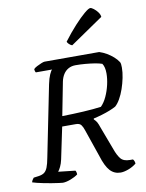

<svg xmlns="http://www.w3.org/2000/svg" viewBox="-112 -1033 841 1104"><g transform="rotate(-10 308.5 -481.0)"><path d="M164 0Q159 0 141.5 -2.5Q124 -5 101.5 -8.5Q79 -12 57 -16.5Q35 -21 16.5 -25.5Q-2 -30 -10 -33Q-8 -42 -2.5 -49.5Q3 -57 4 -58L34 -62Q54 -65 66 -73.5Q78 -82 86 -101.5Q94 -121 101 -159L184 -572Q191 -606 200.5 -627Q210 -648 216 -652H121Q118 -656 116.5 -661Q115 -666 115 -672Q121 -679 134.5 -686Q148 -693 161.5 -698.5Q175 -704 181 -704H500Q522 -697 542.5 -685Q563 -673 580 -658Q597 -643 608 -626Q611 -621 612 -612.5Q613 -604 613 -593Q613 -566 606.5 -534Q600 -502 589.5 -471.5Q579 -441 565 -416.5Q551 -392 536 -379Q522 -371 499.5 -362Q477 -353 451.5 -345.5Q426 -338 403 -333L402 -328Q413 -318 419 -307.5Q425 -297 433 -273L483 -140Q496 -103 512.5 -82.5Q529 -62 566 -62H584Q589 -57 591.5 -49.5Q594 -42 594 -36Q573 -19 547 -9.5Q521 0 502 0Q465 0 440.5 -26.5Q416 -53 397 -115L342 -275Q336 -294 327 -306.5Q318 -319 296 -319H216L177 -133Q172 -110 163.5 -92.5Q155 -75 148 -67L247 -56Q249 -54 251 -47.5Q253 -41 253 -33Q236 -20 209.5 -10Q183 0 164 0ZM227 -378Q289 -379 350.5 -382.5Q412 -386 455 -392Q475 -412 489.5 -443.5Q504 -475 512 -510Q520 -545 520 -576Q520 -595 516.5 -609.5Q513 -624 506 -634Q489 -640 464 -644Q439 -648 410 -650.5Q381 -653 353 -653Q329 -653 311 -643Q293 -633 281.5 -615Q270 -597 265 -573ZM354 -769Q345 -772 336.5 -780Q328 -788 326 -795Q363 -844 397.5 -881.5Q432 -919 457.5 -940.5Q483 -962 493 -962Q500 -962 512.5 -952.5Q525 -943 535.5 -929Q546 -915 547 -901Z"/></g></svg>

Font: Texturina 12pt
Style: Italic
Weight: 400
Italic angle: -11°
Designer: Guillermo Torres Carreño
Foundry: Omnibus-Type
Version: Version 1.002